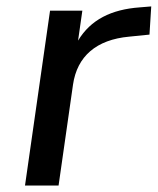

<svg xmlns="http://www.w3.org/2000/svg" viewBox="-20 -572 486 592"><path d="M160.6 0 205.1 -311C217.8 -398.4 276.9 -449.7 378.4 -459L440.9 -465.3L446.3 -552.2L411.1 -549.3C323.2 -543 259.3 -511.2 220.7 -446.8L233.9 -539.1H134.3L57.1 0Z"/></svg>

Font: Winston
Style: Italic
Weight: 400
Italic angle: -8.13011°
Designer: Vernon Adams, Kim Jin-seong, David Berlow, Cristiano Sobral
Foundry: The Winston Project Authors
Version: Version 3.004